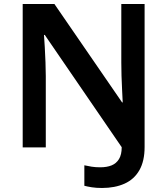

<svg xmlns="http://www.w3.org/2000/svg" viewBox="-20 -734 833 956"><path d="M488 202Q459 202 437 198.5Q415 195 400 191V89Q417 93 436.5 96Q456 99 479 99Q512 99 535.5 89.5Q559 80 572.5 58Q586 36 586 -1L203 -560H199Q201 -535 203 -498.5Q205 -462 206.5 -424Q208 -386 208 -355V0H93V-714H251L588 -224H591Q590 -250 588 -285Q586 -320 585 -356.5Q584 -393 584 -422V-714H700V-2Q700 68 674 113.5Q648 159 600 180.5Q552 202 488 202Z"/></svg>

Font: Noto Sans Cham SemiBold
Style: Regular
Weight: 600
Version: Version 2.002